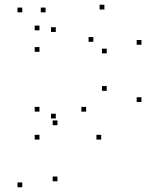

<svg xmlns="http://www.w3.org/2000/svg" viewBox="-20 -576 660 806"><path d="M221.2 185V165H201.2V185ZM221.2 -50.4V-70.4H201.2V-50.4ZM214.2 -78.6V-98.6H194.2V-78.6ZM214.2 -441.9V-461.9H194.2V-441.9ZM171.3 -524.2V-544.2H151.3V-524.2ZM73.4 -524.2V-544.2H53.4V-524.2ZM73.4 210V190H53.4V210ZM404.8 10V-10H384.8V10ZM573.8 -147.8V-167.8H553.8V-147.8ZM573.8 -388.1V-408.1H553.8V-388.1ZM418.2 -536.1V-556.1H398.2V-536.1ZM145.7 -448.7V-468.7H125.7V-448.7ZM145.7 -358.4V-378.4H125.7V-358.4ZM371.8 -400.5V-420.5H351.8V-400.5ZM428.1 -351.8V-371.8H408.1V-351.8ZM428.1 -194.7V-214.7H408.1V-194.7ZM341.6 -107.4V-127.4H321.6V-107.4ZM145.7 -107.4V-127.4H125.7V-107.4ZM145.7 10V-10H125.7V10Z"/></svg>

Font: Monaspace Krypton Dots Var
Style: Regular
Weight: 400
Designer: Riley Cran and the Lettermatic Team
Version: Version 1.100 (Monaspace Krypton Dots)